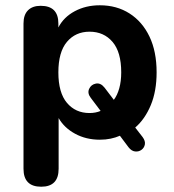

<svg xmlns="http://www.w3.org/2000/svg" viewBox="-20 -519 657 727"><path d="M136 188Q69 188 69 120V-430Q69 -463 86 -480Q103 -497 134 -497Q201 -497 201 -430V-415Q221 -454 263 -476.5Q305 -499 358 -499Q422 -499 470.5 -468Q519 -437 546 -380.5Q573 -324 573 -245Q573 -174 551 -121Q529 -68 492 -36L520 0Q531 15 528.5 28Q526 41 515.5 48.5Q505 56 491.5 54.5Q478 53 467 39L434 -5Q418 2 399 6Q380 10 358 10Q306 10 264.5 -12.5Q223 -35 202 -72V120Q202 188 136 188ZM319 -91Q342 -91 361 -99L324 -148Q310 -166 317.5 -182.5Q325 -199 343 -202.5Q361 -206 376 -187L411 -141Q424 -158 431.5 -184.5Q439 -211 439 -245Q439 -322 406 -360.5Q373 -399 319 -399Q266 -399 233.5 -360.5Q201 -322 201 -245Q201 -168 233.5 -129.5Q266 -91 319 -91Z"/></svg>

Font: Chiron GoRound TC SB
Style: Regular
Weight: 500
Designer: Ryoko NISHIZUKA 西塚涼子 (kana, bopomofo & ideographs); Paul D. Hunt (Latin, Greek & Cyrillic); Sandoll Communications 산돌커뮤니
Foundry: Adobe
Version: Version 1.000;hotconv 1.1.1;makeotfexe 2.6.0